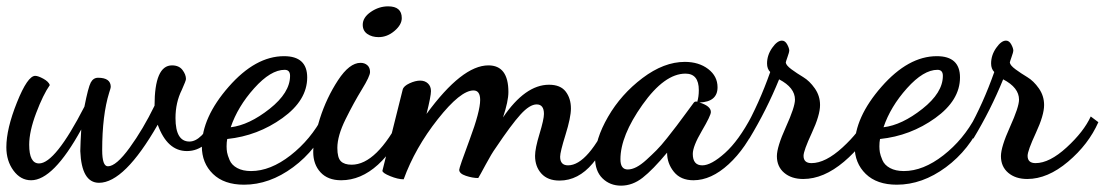

<svg xmlns="http://www.w3.org/2000/svg" viewBox="-21 -538 3481 605"><path d="M653 -168 672 -153Q634 -62 568 -62Q506 -62 476 -145Q371 38 291 38Q236 38 232 -62Q232 -67 233 -93Q234 -119 235 -130Q147 30 77 30Q44 30 21.5 -0.5Q-1 -31 -1 -74Q-1 -132 32.5 -215.5Q66 -299 90 -299Q99 -299 115.5 -290Q132 -281 136 -270Q115 -240 93 -182Q71 -124 71 -82Q71 -23 102 -23Q153 -23 245 -202Q257 -263 265 -278Q273 -293 288 -293Q328 -293 328 -264Q328 -261 323 -246Q301 -175 301 -65Q301 -14 319 -14Q345 -14 387.5 -72.5Q430 -131 466 -205Q466 -332 521 -332Q543 -332 554 -317.5Q565 -303 565 -289Q565 -284 552 -255Q532 -215 532 -166Q532 -92 576 -92Q614 -92 653 -168Z M947 -294Q947 -222 869 -166Q791 -110 695 -100Q693 -90 693 -77Q693 -67 694.5 -58Q696 -49 702.5 -33.5Q709 -18 726.5 -8.5Q744 1 770 1Q831 1 894.5 -48.5Q958 -98 997 -172L1017 -156Q977 -66 902.5 -11Q828 44 748 44Q685 44 650 10Q615 -24 615 -77Q615 -168 699.5 -264.5Q784 -361 874 -361Q947 -361 947 -294ZM876 -318Q832 -318 780 -260Q728 -202 706 -137Q764 -144 828.5 -195Q893 -246 893 -299Q893 -318 876 -318Z M1115 -340Q1128 -340 1136.5 -332.5Q1145 -325 1145 -311Q1145 -298 1119.5 -256.5Q1094 -215 1068 -162.5Q1042 -110 1042 -72Q1042 -41 1053 -30Q1064 -19 1087 -19Q1166 -19 1244 -172L1259 -156Q1224 -68 1170 -19Q1116 30 1054 30Q1012 30 989 5Q966 -20 966 -59Q966 -99 987 -164.5Q1008 -230 1044 -285Q1080 -340 1115 -340ZM1172 -421Q1151 -421 1136.5 -431Q1122 -441 1122 -460Q1122 -483 1147.5 -500.5Q1173 -518 1202 -518Q1245 -518 1245 -481Q1245 -460 1222 -440.5Q1199 -421 1172 -421Z M1486 23Q1468 23 1447 16Q1426 9 1426 -3Q1426 -10 1459 -98.5Q1492 -187 1492 -223Q1492 -253 1471 -253Q1430 -253 1358.5 -162.5Q1287 -72 1251 27Q1233 27 1208.5 17Q1184 7 1184 0Q1244 -241 1248 -256Q1251 -267 1269.5 -275.5Q1288 -284 1303 -284Q1318 -284 1327.5 -275Q1337 -266 1337 -251Q1337 -235 1323 -179Q1435 -332 1518 -332Q1581 -332 1581 -248Q1581 -219 1564 -168Q1634 -271 1709 -271Q1745 -271 1761.5 -249.5Q1778 -228 1778 -196Q1778 -168 1761 -113.5Q1744 -59 1744 -44Q1744 -17 1769 -17Q1832 -17 1904 -173L1921 -152Q1892 -77 1846.5 -23Q1801 31 1742 31Q1705 31 1685 9Q1665 -13 1665 -47Q1665 -70 1679 -116Q1693 -162 1693 -179Q1693 -209 1670 -209Q1648 -209 1619 -177Q1590 -145 1541 -72Q1528 -54 1509.5 -19.5Q1491 15 1486 23Z M2240 -263Q2240 -217 2183 -215Q2219 -204 2219 -185Q2219 -174 2190.5 -125.5Q2162 -77 2162 -53Q2162 -17 2192 -17Q2220 -17 2263.5 -56Q2307 -95 2348 -173L2367 -154Q2330 -71 2275 -20.5Q2220 30 2164 30Q2124 30 2102.5 3.5Q2081 -23 2081 -57Q2036 -3 2004 22Q1972 47 1936 47Q1901 47 1877.5 24Q1854 1 1854 -41Q1854 -99 1895 -170Q1936 -241 2003.5 -292Q2071 -343 2137 -343Q2181 -343 2210.5 -320.5Q2240 -298 2240 -263ZM2164 -213Q2167 -218 2172 -218H2174L2176 -217Q2181 -233 2181 -254Q2181 -306 2139 -306Q2073 -306 2003.5 -208Q1934 -110 1934 -36Q1934 -4 1957 -4Q1970 -4 1984.5 -11.5Q1999 -19 2016 -34.5Q2033 -50 2047.5 -64.5Q2062 -79 2081 -103Q2100 -127 2111 -141.5Q2122 -156 2140 -180.5Q2158 -205 2164 -213Z M2340 -101 2325 -130Q2371 -212 2406 -311Q2396 -321 2396 -338Q2396 -364 2412 -387Q2428 -410 2443 -410Q2453 -410 2459.5 -398Q2466 -386 2466 -378Q2466 -374 2460.5 -358.5Q2455 -343 2455 -341Q2456 -332 2473 -319.5Q2490 -307 2510 -295Q2530 -283 2546.5 -259.5Q2563 -236 2563 -207Q2563 -175 2537 -119Q2511 -63 2511 -47Q2511 -24 2536 -24Q2580 -24 2634 -73.5Q2688 -123 2710 -171L2734 -153Q2703 -83 2638.5 -28.5Q2574 26 2510 26Q2473 26 2450 6.5Q2427 -13 2427 -46Q2427 -75 2455.5 -138Q2484 -201 2484 -224Q2484 -262 2434 -288Q2395 -192 2340 -101Z M3004 -294Q3004 -222 2926 -166Q2848 -110 2752 -100Q2750 -90 2750 -77Q2750 -67 2751.5 -58Q2753 -49 2759.5 -33.5Q2766 -18 2783.5 -8.5Q2801 1 2827 1Q2888 1 2951.5 -48.5Q3015 -98 3054 -172L3074 -156Q3034 -66 2959.5 -11Q2885 44 2805 44Q2742 44 2707 10Q2672 -24 2672 -77Q2672 -168 2756.5 -264.5Q2841 -361 2931 -361Q3004 -361 3004 -294ZM2933 -318Q2889 -318 2837 -260Q2785 -202 2763 -137Q2821 -144 2885.5 -195Q2950 -246 2950 -299Q2950 -318 2933 -318Z M3046 -101 3031 -130Q3077 -212 3112 -311Q3102 -321 3102 -338Q3102 -364 3118 -387Q3134 -410 3149 -410Q3159 -410 3165.5 -398Q3172 -386 3172 -378Q3172 -374 3166.5 -358.5Q3161 -343 3161 -341Q3162 -332 3179 -319.5Q3196 -307 3216 -295Q3236 -283 3252.5 -259.5Q3269 -236 3269 -207Q3269 -175 3243 -119Q3217 -63 3217 -47Q3217 -24 3242 -24Q3286 -24 3340 -73.5Q3394 -123 3416 -171L3440 -153Q3409 -83 3344.5 -28.5Q3280 26 3216 26Q3179 26 3156 6.5Q3133 -13 3133 -46Q3133 -75 3161.5 -138Q3190 -201 3190 -224Q3190 -262 3140 -288Q3101 -192 3046 -101Z"/></svg>

Font: Dancing Script
Style: Bold
Weight: 700
Designer: Pablo Impallari
Foundry: Pablo Impallari. www.impallari.com Igino Marini. www.ikern.com
Version: Version 1.002